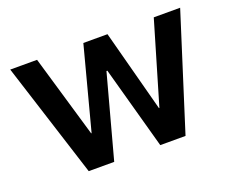

<svg xmlns="http://www.w3.org/2000/svg" viewBox="-89 -661 977 807"><g transform="rotate(-20 399.0 -257.0)"><path d="M19 -514H139L247 -146H249L346 -514H454L551 -148H553L661 -514H779L616 0H503L401 -370H397L297 0H183Z"/></g></svg>

Font: 42dot Sans
Style: Bold
Weight: 700
Designer: 42dot
Version: Version 1.000